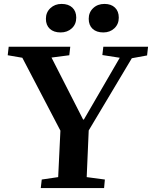

<svg xmlns="http://www.w3.org/2000/svg" viewBox="-20 -950 768 970"><path d="M211.9 -855Q211.9 -887.7 234.6 -908.9Q257.3 -930.2 291 -930.2Q325.7 -930.2 345.5 -911.6Q365.2 -893.1 365.2 -860.8Q365.2 -827.6 342.8 -806.9Q320.3 -786.1 286.1 -786.1Q251.5 -786.1 231.7 -804.4Q211.9 -822.8 211.9 -855ZM428.2 -855Q428.2 -887.7 450.7 -908.9Q473.1 -930.2 507.8 -930.2Q541.5 -930.2 560.8 -911.6Q580.1 -893.1 580.1 -860.8Q580.1 -828.1 557.9 -807.1Q535.6 -786.1 502 -786.1Q467.3 -786.1 447.8 -804.4Q428.2 -822.8 428.2 -855ZM240.2 -659.2 399.9 -346.2H403.8L585 -658.2L497.1 -671.9L502 -713.9H728L723.1 -669.9L646 -655.8L428.2 -291L418 -55.2L509.8 -43L505.9 0H186L190.9 -43L273.9 -55.2L285.2 -290L92.8 -658.2L19 -670.9L23.9 -713.9H335L330.1 -670.9Z"/></svg>

Font: Literata SemiBold
Style: Italic
Weight: 650
Italic angle: -2.39999°
Designer: Latin by Veronika Burian and Jose Scaglione. Greek by Irene Vlachou. Cyrillic by Vera Evstafieva
Foundry: TypeTogether
Version: Version 3.021